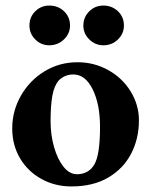

<svg xmlns="http://www.w3.org/2000/svg" viewBox="-20 -657 543 691"><path d="M24 0ZM24 -195Q24 -258 55.5 -313Q87 -368 140.5 -400.5Q194 -433 259 -433Q319 -433 370 -404.5Q421 -376 450.5 -327.5Q480 -279 480 -224Q480 -158 452 -104Q424 -50 369.5 -18Q315 14 237 14Q178 14 129 -13Q80 -40 52 -87.5Q24 -135 24 -195ZM319 -64Q340 -99 340 -200Q340 -282 313.5 -335.5Q287 -389 244 -389Q213 -389 192 -368Q175 -349 168.5 -313Q162 -277 162 -220Q162 -172 174.5 -128Q187 -84 208.5 -57Q230 -30 257 -30Q298 -30 319 -64ZM86 -565Q86 -596 107 -616.5Q128 -637 157 -637Q189 -637 210.5 -616.5Q232 -596 232 -565Q232 -536 210 -515Q188 -494 157 -494Q128 -494 107 -515Q86 -536 86 -565ZM280 -565Q280 -595 301 -616Q322 -637 352 -637Q383 -637 404.5 -616.5Q426 -596 426 -565Q426 -536 404.5 -515Q383 -494 352 -494Q323 -494 301.5 -515Q280 -536 280 -565Z"/></svg>

Font: EB Garamond
Style: Bold
Weight: 700
Designer: Georg Duffner and Octavio Pardo
Foundry: Georg Duffner
Version: Version 1.000; ttfautohint (v1.6)